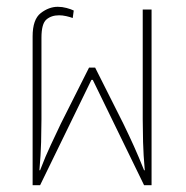

<svg xmlns="http://www.w3.org/2000/svg" viewBox="-20 -545 547 565"><path d="M76 0V-438Q76 -488 100 -506.5Q124 -525 150 -525Q163 -525 176 -521.5Q189 -518 197 -514L194 -492Q186 -495 175 -497.5Q164 -500 154 -500Q131 -500 116.5 -487.5Q102 -475 102 -434V-194Q102 -165 101 -127Q100 -89 96 -44H98Q114 -86 129.5 -118.5Q145 -151 159 -181L242 -346H260L343 -181Q360 -146 374 -115Q388 -84 404 -44H406Q402 -89 401 -127Q400 -165 400 -194V-517H426V0H404L253 -310H249L98 0Z"/></svg>

Font: Noto Sans Thai UI Cond Thin
Style: Regular
Weight: 100
Width: 3
Designer: Monotype Design Team
Foundry: Monotype Imaging Inc.
Version: Version 2.000